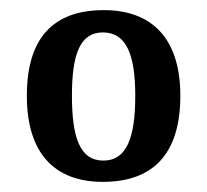

<svg xmlns="http://www.w3.org/2000/svg" viewBox="-20 -739 408 379"><path d="M183 -380C283 -380 336 -436 336 -550C336 -664 279 -719 185 -719C85 -719 33 -664 33 -550C33 -436 88 -380 183 -380ZM184 -422C138 -422 122 -467 122 -550C122 -632 138 -675 183 -675C229 -675 247 -632 247 -550C247 -467 230 -422 184 -422Z"/></svg>

Font: Noto Serif Tamil Condensed SemiBold
Style: Regular
Weight: 600
Width: 3
Designer: Indian Type Foundry, Tom Grace, and the Monotype Design Team
Foundry: Monotype Imaging Inc.
Version: Version 2.004